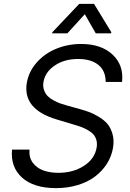

<svg xmlns="http://www.w3.org/2000/svg" viewBox="-20 -966 678 999"><path d="M529.8 -539.8Q529.8 -597.7 491.7 -628.4Q453.5 -659.1 386.4 -659.1Q314.6 -659.1 264.6 -625Q214.5 -590.9 206 -538.4Q202.4 -516 209.2 -497.2Q215.9 -478.3 227.8 -466.3Q239.7 -454.2 258.9 -443.7Q278.1 -433.2 292.8 -428.1Q307.5 -422.9 326.7 -417.6L397.7 -397.7Q424.4 -390.3 445.5 -382.5Q466.6 -374.6 494.3 -358Q522 -341.3 539.1 -321.2Q556.1 -301.1 565.3 -268.8Q574.6 -236.5 568.2 -197.4Q560.7 -153.1 536.8 -114.9Q512.8 -76.7 475.3 -48.1Q437.9 -19.5 385.3 -3.4Q332.7 12.8 271.3 12.8Q155.5 12.8 94.8 -41.9Q34.1 -96.6 42.6 -187.5H133.5Q130 -147.7 150.2 -119.9Q170.5 -92 204.9 -79.4Q239.3 -66.8 284.1 -66.8Q360.8 -66.8 417.1 -103.3Q473.4 -139.9 483 -198.9Q486.5 -219.8 481.5 -237.2Q476.6 -254.6 466.1 -266.5Q455.6 -278.4 437.1 -288.9Q418.7 -299.4 400.9 -305.9Q383.2 -312.5 358 -319.6L272.7 -345.2Q97.7 -398.1 119.3 -534.1Q129.6 -593.8 170.6 -640.4Q211.6 -687.1 272.2 -712.2Q332.7 -737.2 402 -737.2Q506.7 -737.2 565.7 -682Q624.6 -626.8 615.1 -539.8ZM330.6 -792.6H251.1L252.5 -798.3L392.4 -946H469.1L559.3 -798.3L557.9 -792.6H478.3L421.2 -892Z"/></svg>

Font: Karasuma Gothic
Style: Italic
Weight: 400
Italic angle: -9.39999°
Designer: Rasmus Andersson / Ryoko Nishizuka
Foundry: Genbu
Version: Version 1.00